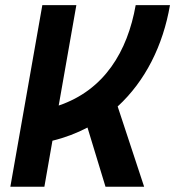

<svg xmlns="http://www.w3.org/2000/svg" viewBox="-20 -713 669 733"><path d="M19.5 0H149.4L180.2 -175.8C228.5 -187.5 272.9 -204.6 314 -226.1L382.8 0H530.3L429.2 -306.6C534.7 -403.3 602.5 -539.6 628.9 -693.4H498C466.8 -516.6 378.4 -369.1 204.1 -310.1L271.5 -693.4H141.6Z"/></svg>

Font: Cascadia Mono NF
Style: Bold Italic
Weight: 700
Italic angle: -10°
Monospace: yes
Designer: Aaron Bell
Foundry: Saja Typeworks
Version: Version 2404.023